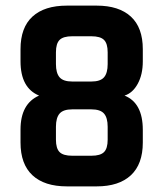

<svg xmlns="http://www.w3.org/2000/svg" viewBox="-20 -663 582 683"><path d="M237 -109H305Q337 -109 350 -122Q363 -135 363 -166V-212Q363 -244 350 -259Q337 -274 305 -274H237Q205 -274 192 -259Q179 -244 179 -212V-166Q179 -135 192 -122Q205 -109 237 -109ZM237 -373H305Q337 -373 350 -388Q363 -403 363 -435V-477Q363 -508 350 -521Q337 -534 305 -534H237Q205 -534 192 -521Q179 -508 179 -477V-435Q179 -403 192 -388Q205 -373 237 -373ZM324 0H218Q138 0 95.5 -39.5Q53 -79 53 -156V-202Q53 -294 119 -323Q53 -350 53 -445V-488Q53 -565 95.5 -604Q138 -643 218 -643H324Q403 -643 445.5 -604Q488 -565 488 -488V-445Q488 -398 470 -365Q452 -332 423 -323Q488 -297 488 -201V-156Q488 -79 445.5 -39.5Q403 0 324 0Z"/></svg>

Font: Rajdhani
Style: Bold
Weight: 700
Designer: Satya Rajpurohit, Jyotish Sonowal
Foundry: Indian Type Foundry
Version: Version 1.201 February 1, 2022